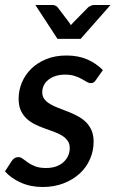

<svg xmlns="http://www.w3.org/2000/svg" viewBox="-25 -740 462 768"><path d="M0 0ZM359 -420.5Q354.5 -413.5 349.8 -410.5Q345 -407.5 338 -407.5Q330 -407.5 321.5 -412.8Q313 -418 301.2 -424.5Q289.5 -431 273.5 -436.2Q257.5 -441.5 235 -441.5Q214 -441.5 197.2 -436Q180.5 -430.5 168.5 -421Q156.5 -411.5 150.2 -398.5Q144 -385.5 144 -371Q144 -354.5 152.8 -343.2Q161.5 -332 176 -323.5Q190.5 -315 209 -308Q227.5 -301 246.8 -293.5Q266 -286 284.5 -276.2Q303 -266.5 317.5 -252.8Q332 -239 340.8 -219.5Q349.5 -200 349.5 -173Q349.5 -137 335.2 -104Q321 -71 294.2 -46.2Q267.5 -21.5 229.8 -6.8Q192 8 145.5 8Q97 8 57.8 -9.8Q18.5 -27.5 -5 -54.5L21.5 -95.5Q26.5 -103 33 -107.2Q39.5 -111.5 49 -111.5Q58 -111.5 66.5 -104.8Q75 -98 86.8 -89.8Q98.5 -81.5 115.5 -74.8Q132.5 -68 159.5 -68Q182 -68 199.5 -74.2Q217 -80.5 229 -91.5Q241 -102.5 247.5 -117Q254 -131.5 254 -147.5Q254 -165.5 245.2 -177.5Q236.5 -189.5 222 -198.2Q207.5 -207 189.2 -213.5Q171 -220 151.8 -227Q132.5 -234 114.2 -243Q96 -252 81.5 -265.5Q67 -279 58.2 -298.2Q49.5 -317.5 49.5 -345.5Q49.5 -378.5 62.5 -409.8Q75.5 -441 100 -465Q124.5 -489 160 -503.5Q195.5 -518 241 -518Q288.5 -518 324.8 -502Q361 -486 386.5 -459.5ZM116.5 -720H184.5Q191 -720 196.5 -717.5Q202 -715 204.5 -712L251 -651L258.5 -639.5L269 -651L329 -712Q333 -714.5 339 -717.2Q345 -720 351 -720H417L297.5 -584.5H205Z"/></svg>

Font: Lato Semibold
Style: Italic
Weight: 600
Italic angle: -7°
Designer: Lukasz Dziedzic
Foundry: tyPoland Lukasz Dziedzic
Version: Version 2.006; 2014-01-15